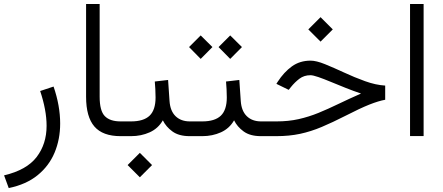

<svg xmlns="http://www.w3.org/2000/svg" viewBox="-20 -685 2229 966"><path d="M23.9 261.2 0.5 197.3Q114.3 170.4 164.3 105Q214.4 39.6 214.4 -51.8Q214.4 -92.3 206.1 -136.2Q197.8 -180.2 182.1 -227.1L249.5 -249.5Q282.7 -152.8 282.7 -63.5Q282.7 16.1 254.6 83Q226.6 149.9 169.2 196.5Q111.8 243.2 23.9 261.2Z M413.1 -665H481.4V-198.2Q481.4 -127.4 507.3 -100.8Q533.2 -74.2 586.4 -74.2H603V0H586.4Q497.1 0 455.1 -48.3Q413.1 -96.7 413.1 -198.2Z M583 -74.2H639.6Q702.6 -74.2 732.7 -103Q762.7 -131.8 762.7 -194.8Q762.7 -216.8 761.5 -236.6Q760.3 -256.3 758.8 -274.9L825.7 -282.7L833 -176.3Q836.4 -126.5 863.5 -100.3Q890.6 -74.2 935.1 -74.2H949.7V0H934.1Q879.9 0 847.4 -23.7Q814.9 -47.4 799.3 -79.6Q775.9 -38.6 733.2 -19.3Q690.4 0 639.6 0H583ZM683.6 84 745.1 145.5 683.6 207 622.1 145.5Z M1138.2 -506.8 1197.3 -448.2 1138.2 -388.7 1079.6 -448.2ZM989.7 -506.8 1048.8 -448.2 989.7 -388.7 931.2 -448.2ZM930.2 -74.2H998Q1061 -74.2 1091.1 -103Q1121.1 -131.8 1121.1 -194.8Q1121.1 -216.8 1119.9 -236.6Q1118.7 -256.3 1117.2 -274.9L1184.1 -282.7L1191.4 -176.3Q1194.8 -126.5 1221.9 -100.3Q1249 -74.2 1293.5 -74.2H1308.1V0H1292.5Q1238.3 0 1205.8 -23.7Q1173.3 -47.4 1157.7 -79.6Q1134.3 -38.6 1091.6 -19.3Q1048.8 0 998 0H930.2Z M1592.8 -598.6 1654.3 -537.1 1592.8 -475.6 1531.2 -537.1ZM1288.6 -74.2H1371.6Q1431.6 -74.2 1482.7 -85.7Q1533.7 -97.2 1582 -116.9Q1630.4 -136.7 1682.4 -161.9Q1734.4 -187 1796.4 -214.4Q1758.3 -227.1 1718.8 -242.9Q1679.2 -258.8 1643.8 -273.4Q1608.4 -288.1 1581.5 -297.4Q1554.7 -306.6 1542 -306.6Q1509.8 -306.6 1486.3 -288.8Q1462.9 -271 1443.4 -246.6L1432.6 -232.9L1370.6 -263.2L1377 -273.4Q1408.7 -322.3 1448.7 -351.1Q1488.8 -379.9 1542.5 -379.9Q1571.3 -379.9 1615.2 -362.1Q1659.2 -344.2 1711.2 -320.1Q1763.2 -295.9 1816.7 -276.6Q1870.1 -257.3 1918 -254.4V-183.1Q1884.8 -177.2 1838.1 -158.7Q1791.5 -140.1 1718.3 -102.5Q1653.3 -69.3 1598.9 -46.4Q1544.4 -23.4 1490 -11.7Q1435.5 0 1370.1 0H1288.6Z M2111.3 -665V-0.5H2043V-665Z"/></svg>

Font: Vazirmatn UI Light
Style: Regular
Weight: 300
Designer: Saber Rastikerdar
Foundry: Saber Rastikerdar
Version: Version 33.003